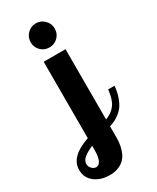

<svg xmlns="http://www.w3.org/2000/svg" viewBox="-327 -780 896 1097"><g transform="rotate(-30 121.0 -231.5)"><path d="M46.9 -500H190.9V-36.1Q235.4 -53.7 257.8 -84.7Q280.3 -115.7 287.1 -179.2H329.1Q325.7 -141.1 315.4 -110.8Q305.2 -80.6 292.5 -61.5Q279.8 -42.5 261.5 -27.8Q243.2 -13.2 227.3 -5.4Q211.4 2.4 190.9 8.8V80.1Q190.9 121.1 182.1 152.1Q173.3 183.1 159.9 201.4Q146.5 219.7 127.4 231Q108.4 242.2 90.3 246.1Q72.3 250 51.8 250Q-7.8 250 -47.4 219.2Q-86.9 188.5 -86.9 137.2Q-86.9 49.3 46.9 3.9ZM38.1 -632.8Q38.1 -666 61.3 -689.5Q84.5 -712.9 117.2 -712.9Q149.9 -712.9 173.3 -689.5Q196.8 -666 196.8 -632.8Q196.8 -600.1 173.6 -577.1Q150.4 -554.2 117.2 -554.2Q84 -554.2 61 -577.1Q38.1 -600.1 38.1 -632.8ZM-34.2 127.9Q-34.2 146.5 -21 159.2Q-7.8 171.9 6.8 171.9Q25.4 171.9 36.1 149.2Q46.9 126.5 46.9 83V54.2Q8.8 70.3 -12.7 87.9Q-34.2 105.5 -34.2 127.9Z"/></g></svg>

Font: Lobster Two
Style: Bold
Weight: 700
Designer: Pablo Impallari
Foundry: Pablo Impallari. www.impallari.com
Version: Version 1.006